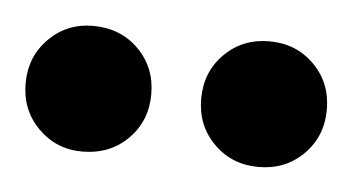

<svg xmlns="http://www.w3.org/2000/svg" viewBox="-27 -733 380 207"><g transform="rotate(5 163.0 -629.0)"><path d="M258 -561Q229 -561 209.5 -580.5Q190 -600 190 -629Q190 -658 209.5 -677.5Q229 -697 258 -697Q287 -697 306.5 -677.5Q326 -658 326 -629Q326 -600 306.5 -580.5Q287 -561 258 -561ZM67 -561Q39 -561 19.5 -580.5Q0 -600 0 -629Q0 -658 19.5 -677.5Q39 -697 67 -697Q97 -697 116.5 -677.5Q136 -658 136 -629Q136 -600 116.5 -580.5Q97 -561 67 -561Z"/></g></svg>

Font: DM Sans 9pt Black
Style: Regular
Weight: 900
Version: Version 4.004;gftools[0.9.30]